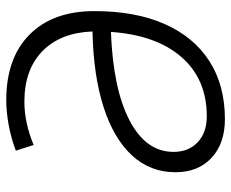

<svg xmlns="http://www.w3.org/2000/svg" viewBox="-84 -660 753 626"><g transform="rotate(-90 293.0 -346.5)"><path d="M275.4 -644Q206.1 -644 133.8 -613.8L115.2 -671.9Q153.3 -686.5 197 -694.8Q240.7 -703.1 279.8 -703.1Q417 -703.1 493.7 -627.2Q570.3 -551.3 570.3 -415.5Q570.3 -282.2 528.3 -187Q486.3 -91.8 407.5 -41Q328.6 9.8 217.8 9.8Q138.7 9.8 91.8 -33.9Q44.9 -77.6 44.9 -151.4Q44.9 -233.4 99.6 -293Q154.3 -352.5 257.1 -385.7Q359.9 -418.9 503.9 -421.9Q500 -526.4 439.7 -585.2Q379.4 -644 275.4 -644ZM502.4 -361.8Q317.9 -355 214.6 -301.5Q111.3 -248 111.3 -157.7Q111.3 -108.4 142.8 -78.9Q174.3 -49.3 227.5 -49.3Q348.1 -49.3 420.2 -131.6Q492.2 -213.9 502.4 -361.8Z"/></g></svg>

Font: Cascadia Code Light
Style: Italic
Weight: 300
Italic angle: -10°
Monospace: yes
Designer: Aaron Bell
Foundry: Saja Typeworks
Version: Version 2404.023; ttfautohint (v1.8.4)